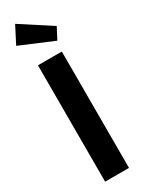

<svg xmlns="http://www.w3.org/2000/svg" viewBox="-245 -963 737 989"><g transform="rotate(-30 124.0 -468.0)"><path d="M195 -692V0H53V-692ZM58 -936 238 -819 203 -752 6 -835Z"/></g></svg>

Font: Fira Sans Extra Condensed SemiBold
Style: Regular
Weight: 600
Width: 1
Designer: Carrois Corporate & Edenspiekermann AG
Foundry: Carrois Corporate GbR & Edenspiekermann AG
Version: Version 4.203